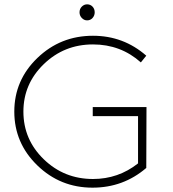

<svg xmlns="http://www.w3.org/2000/svg" viewBox="-20 -865 798 886"><path d="M408 -371H656L655 -90Q549 1 407 1Q258 1 152 -102Q46 -205 46 -350Q46 -495 152.5 -597.5Q259 -700 409 -700Q550 -700 655 -608L630 -577Q537 -660 409 -660Q276 -660 182 -569Q88 -478 88 -350Q88 -221 182 -130Q276 -39 409 -39Q526 -39 617 -111V-329H408ZM417 -808Q417 -793 407 -782Q397 -771 382 -771Q368 -771 357.5 -782Q347 -793 347 -808Q347 -824 357.5 -834.5Q368 -845 382 -845Q397 -845 407 -834.5Q417 -824 417 -808Z"/></svg>

Font: Argentum Sans ExtraLight
Style: Regular
Weight: 275
Designer: Julieta Ulanovsky (Modified by Cristiano Sobral)
Foundry: Julieta Ulanovsky
Version: Version 1.000; ttfautohint (v1.5.65-e2d9)